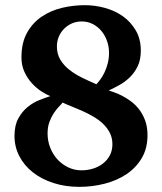

<svg xmlns="http://www.w3.org/2000/svg" viewBox="-20 -707 627 743"><path d="M415 -148.9Q415 -173.3 405 -192.9Q395 -212.4 378.9 -227.8Q362.8 -243.2 342 -255.4Q321.3 -267.6 299.8 -277.1Q278.3 -286.6 258.1 -294.7Q237.8 -302.7 222.2 -310.1Q217.8 -304.2 208 -294.2Q198.2 -284.2 188.5 -269.5Q178.7 -254.9 171.4 -235.4Q164.1 -215.8 164.1 -190.9Q164.1 -161.6 174.3 -135.5Q184.6 -109.4 202.4 -90.1Q220.2 -70.8 244.1 -59.3Q268.1 -47.9 294.9 -47.9Q318.4 -47.9 339.8 -54.4Q361.3 -61 378.2 -74Q395 -86.9 405 -105.7Q415 -124.5 415 -148.9ZM401.9 -502.9Q401.9 -526.4 394.3 -548.1Q386.7 -569.8 372.8 -586.7Q358.9 -603.5 339.4 -613.8Q319.8 -624 295.9 -624Q275.9 -624 258.5 -616.5Q241.2 -608.9 228.3 -595.9Q215.3 -583 207.8 -565.4Q200.2 -547.9 200.2 -527.8Q200.2 -498 213.4 -476.1Q226.6 -454.1 248.3 -437Q270 -419.9 297.4 -406.5Q324.7 -393.1 353 -380.9Q360.4 -388.7 368.9 -400.4Q377.4 -412.1 384.8 -427.5Q392.1 -442.9 397 -461.9Q401.9 -481 401.9 -502.9ZM550.8 -184.1Q550.8 -132.8 528.6 -95.2Q506.3 -57.6 469.5 -33Q432.6 -8.3 385 3.9Q337.4 16.1 287.1 16.1Q232.9 16.1 186.8 1.2Q140.6 -13.7 107.2 -40Q73.7 -66.4 54.9 -102.5Q36.1 -138.7 36.1 -181.2Q36.1 -221.7 50.8 -248.5Q65.4 -275.4 86.7 -292.7Q107.9 -310.1 132.1 -319.6Q156.2 -329.1 174.8 -335Q159.7 -340.8 140.4 -353.3Q121.1 -365.7 103.8 -384.5Q86.4 -403.3 74.7 -428.5Q63 -453.6 63 -484.9Q63 -541.5 84.7 -580.3Q106.4 -619.1 141.6 -642.8Q176.8 -666.5 220.5 -676.8Q264.2 -687 308.1 -687Q347.7 -687 386.5 -676.3Q425.3 -665.5 456.1 -643.6Q486.8 -621.6 505.9 -588.6Q524.9 -555.7 524.9 -511.2Q524.9 -475.6 512.7 -450.4Q500.5 -425.3 481.9 -407.5Q463.4 -389.6 441.7 -377.7Q419.9 -365.7 400.9 -356.9Q407.7 -354.5 421.4 -349.9Q435.1 -345.2 451.9 -336.7Q468.8 -328.1 486.1 -315.4Q503.4 -302.7 517.8 -284.4Q532.2 -266.1 541.5 -241.2Q550.8 -216.3 550.8 -184.1Z"/></svg>

Font: Charis SIL Eur
Style: Bold
Weight: 700
Foundry: SIL International
Version: Version 5.000